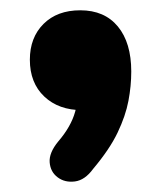

<svg xmlns="http://www.w3.org/2000/svg" viewBox="-20 -208 312 373"><path d="M161 120Q145 142 125.5 144.5Q106 147 92 136.5Q78 126 76.5 107.5Q75 89 93 67Q118 38 126 9Q134 -20 134 -43L140 6Q94 6 66 -20.5Q38 -47 38 -92Q38 -135 64.5 -161.5Q91 -188 136 -188Q183 -188 209 -156.5Q235 -125 235 -69Q235 -41 229.5 -12Q224 17 208.5 49.5Q193 82 161 120Z"/></svg>

Font: Nunito ExtraLight Black
Style: Regular
Weight: 900
Version: Version 3.602